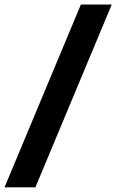

<svg xmlns="http://www.w3.org/2000/svg" viewBox="-25 -694 508 839"><path d="M129.7 124.5H-5.2L328.5 -674.3H463.3Z"/></svg>

Font: Anek Devanagari Medium
Style: Regular
Weight: 500
Designer: Kailash Malviya (Devanagari) & Yesha Goshar (Latin)
Foundry: Ek Type
Version: Version 1.003